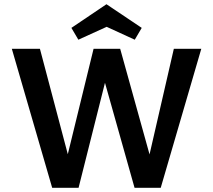

<svg xmlns="http://www.w3.org/2000/svg" viewBox="-20 -889 1008 909"><path d="M351 -701 318 -757 484 -869 651 -757 618 -701 485 -762ZM933 -658 741 0H617L477 -497L352 0H227L36 -658H169L301 -159L423 -658H549L688 -158L803 -658Z"/></svg>

Font: Ysabeau SC
Style: Bold
Weight: 700
Designer: Christian Thalmann (Catharsis Fonts)
Version: Version 0.003